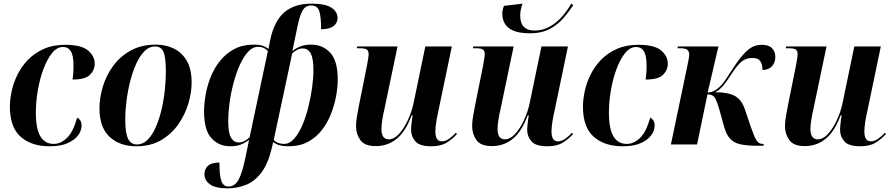

<svg xmlns="http://www.w3.org/2000/svg" viewBox="-20 -790 4885 1050"><path d="M252 10Q152 10 93 -42Q34 -94 34 -207Q34 -246 44 -292Q54 -338 76 -382.5Q98 -427 133.5 -463.5Q169 -500 219.5 -522.5Q270 -545 336 -545Q425 -545 461.5 -514Q498 -483 498 -442Q498 -407 472 -381Q446 -355 377 -355Q379 -370 380.5 -388.5Q382 -407 382 -430Q382 -486 367.5 -509.5Q353 -533 325 -533Q291 -533 264 -499Q237 -465 217 -411Q197 -357 186.5 -294.5Q176 -232 176 -175Q176 -85 201 -44Q226 -3 274 -3Q312 -3 346 -35.5Q380 -68 402 -147Q412 -142 419 -131.5Q426 -121 426 -102Q426 -76 407.5 -50.5Q389 -25 350.5 -7.5Q312 10 252 10Z M726 10Q635 10 579.5 -41.5Q524 -93 524 -198Q524 -254 542 -315Q560 -376 598 -428.5Q636 -481 694.5 -513.5Q753 -546 833 -546Q886 -546 930.5 -524.5Q975 -503 1001.5 -457.5Q1028 -412 1028 -338Q1028 -284 1010 -223.5Q992 -163 955 -110Q918 -57 861 -23.5Q804 10 726 10ZM729 0Q761 0 786.5 -25Q812 -50 831 -92.5Q850 -135 862.5 -187Q875 -239 881 -294Q887 -349 887 -399Q887 -477 874 -506.5Q861 -536 827 -536Q796 -536 770.5 -510.5Q745 -485 725.5 -442.5Q706 -400 692.5 -347.5Q679 -295 672 -240Q665 -185 665 -136Q665 -62 680.5 -31Q696 0 729 0Z M1225 240Q1158 240 1128 218Q1098 196 1098 162Q1098 135 1117 117Q1136 99 1180 99Q1180 172 1191 201Q1202 230 1229 230Q1263 230 1283.5 195Q1304 160 1323 68L1342 -25Q1321 -9 1297 0.5Q1273 10 1240 10Q1177 10 1136.5 -34Q1096 -78 1096 -180Q1096 -220 1104 -268.5Q1112 -317 1131 -366Q1150 -415 1182 -455.5Q1214 -496 1260 -521Q1306 -546 1369 -546Q1397 -546 1415.5 -540Q1434 -534 1448 -522L1457 -568Q1478 -672 1533 -721Q1588 -770 1684 -770Q1759 -770 1792.5 -748Q1826 -726 1826 -692Q1826 -664 1803.5 -647Q1781 -630 1736 -630Q1736 -701 1725.5 -730.5Q1715 -760 1682 -760Q1651 -760 1635 -733Q1619 -706 1605 -637L1579 -511Q1601 -528 1625 -537Q1649 -546 1681 -546Q1745 -546 1786 -501.5Q1827 -457 1827 -355Q1827 -316 1818.5 -267.5Q1810 -219 1791.5 -170.5Q1773 -122 1742 -81Q1711 -40 1665.5 -15Q1620 10 1557 10Q1502 10 1474 -13L1465 25Q1444 110 1407 157Q1370 204 1322.5 222Q1275 240 1225 240ZM1286 -11Q1302 -11 1316.5 -18.5Q1331 -26 1345 -39L1445 -511Q1424 -534 1393 -534Q1361 -534 1335.5 -505.5Q1310 -477 1290 -431.5Q1270 -386 1256 -332Q1242 -278 1235 -224.5Q1228 -171 1228 -129Q1228 -63 1243.5 -37Q1259 -11 1286 -11ZM1533 -3Q1563 -3 1588.5 -31.5Q1614 -60 1633.5 -105.5Q1653 -151 1666.5 -205.5Q1680 -260 1687 -312.5Q1694 -365 1694 -407Q1694 -471 1679 -498Q1664 -525 1636 -525Q1620 -525 1606 -518Q1592 -511 1578 -498L1477 -25Q1486 -14 1501.5 -8.5Q1517 -3 1533 -3Z M2338 10Q2275 10 2251.5 -17Q2228 -44 2228 -81Q2228 -89 2229.5 -104.5Q2231 -120 2233 -135.5Q2235 -151 2237 -159H2231Q2199 -72 2150 -31.5Q2101 9 2035 9Q1974 9 1950.5 -24Q1927 -57 1927 -101Q1927 -125 1932.5 -156Q1938 -187 1943 -213L1987 -432Q1991 -454 1993.5 -469.5Q1996 -485 1996 -494Q1996 -512 1986 -519Q1976 -526 1949 -526H1931L1933 -536H2154L2082 -192Q2075 -164 2070.5 -133.5Q2066 -103 2066 -85Q2066 -28 2106 -28Q2135 -28 2162 -57.5Q2189 -87 2210 -132Q2231 -177 2241 -223L2306 -536H2451L2373 -162Q2368 -140 2364.5 -114Q2361 -88 2361 -71Q2361 -17 2396 -17Q2416 -17 2436 -31Q2456 -45 2473 -64L2479 -57Q2456 -31 2423.5 -10.5Q2391 10 2338 10Z M2878 -608Q2820 -608 2787 -622.5Q2754 -637 2740.5 -661Q2727 -685 2727 -714Q2727 -736 2736 -758L2838 -770Q2825 -739 2825 -704Q2825 -663 2845 -643Q2865 -623 2902 -623Q2950 -623 2988.5 -645.5Q3027 -668 3056 -702Q3085 -736 3104 -770L3115 -762Q3094 -730 3064 -694Q3034 -658 2989 -633Q2944 -608 2878 -608ZM2973 10Q2910 10 2886.5 -17Q2863 -44 2863 -81Q2863 -89 2864.5 -104.5Q2866 -120 2868 -135.5Q2870 -151 2872 -159H2866Q2834 -72 2785 -31.5Q2736 9 2670 9Q2609 9 2585.5 -24Q2562 -57 2562 -101Q2562 -125 2567.5 -156Q2573 -187 2578 -213L2622 -432Q2626 -454 2628.5 -469.5Q2631 -485 2631 -494Q2631 -512 2621 -519Q2611 -526 2584 -526H2566L2568 -536H2789L2717 -192Q2710 -164 2705.5 -133.5Q2701 -103 2701 -85Q2701 -28 2741 -28Q2770 -28 2797 -57.5Q2824 -87 2845 -132Q2866 -177 2876 -223L2941 -536H3086L3008 -162Q3003 -140 2999.5 -114Q2996 -88 2996 -71Q2996 -17 3031 -17Q3051 -17 3071 -31Q3091 -45 3108 -64L3114 -57Q3091 -31 3058.5 -10.5Q3026 10 2973 10Z M3386 10Q3286 10 3227 -42Q3168 -94 3168 -207Q3168 -246 3178 -292Q3188 -338 3210 -382.5Q3232 -427 3267.5 -463.5Q3303 -500 3353.5 -522.5Q3404 -545 3470 -545Q3559 -545 3595.5 -514Q3632 -483 3632 -442Q3632 -407 3606 -381Q3580 -355 3511 -355Q3513 -370 3514.5 -388.5Q3516 -407 3516 -430Q3516 -486 3501.5 -509.5Q3487 -533 3459 -533Q3425 -533 3398 -499Q3371 -465 3351 -411Q3331 -357 3320.5 -294.5Q3310 -232 3310 -175Q3310 -85 3335 -44Q3360 -3 3408 -3Q3446 -3 3480 -35.5Q3514 -68 3536 -147Q3546 -142 3553 -131.5Q3560 -121 3560 -102Q3560 -76 3541.5 -50.5Q3523 -25 3484.5 -7.5Q3446 10 3386 10Z M4122 7Q4064 7 4028.5 -1Q3993 -9 3972.5 -31.5Q3952 -54 3940 -97L3915 -187Q3900 -239 3888.5 -256.5Q3877 -274 3849 -274L3792 0H3649L3739 -430Q3749 -475 3749 -492Q3749 -510 3738 -518Q3727 -526 3700 -526H3685L3687 -536H3909L3850 -284Q3866 -284 3879 -290Q3892 -296 3905 -306Q3928 -324 3947 -353Q3966 -382 3997 -429Q4040 -493 4072.5 -519Q4105 -545 4146 -545Q4184 -545 4202 -526.5Q4220 -508 4220 -479Q4220 -448 4202 -428Q4184 -408 4150 -407Q4150 -436 4138.5 -454.5Q4127 -473 4095 -473Q4060 -473 4036 -453.5Q4012 -434 3978 -382Q3951 -339 3930.5 -316.5Q3910 -294 3890 -286Q3964 -285 3999.5 -265Q4035 -245 4053 -194L4087 -93Q4106 -39 4118 -21Q4130 -3 4150 -3H4157L4155 7Z M4684 10Q4621 10 4597.5 -17Q4574 -44 4574 -81Q4574 -89 4575.5 -104.5Q4577 -120 4579 -135.5Q4581 -151 4583 -159H4577Q4545 -72 4496 -31.5Q4447 9 4381 9Q4320 9 4296.5 -24Q4273 -57 4273 -101Q4273 -125 4278.5 -156Q4284 -187 4289 -213L4333 -432Q4337 -454 4339.5 -469.5Q4342 -485 4342 -494Q4342 -512 4332 -519Q4322 -526 4295 -526H4277L4279 -536H4500L4428 -192Q4421 -164 4416.5 -133.5Q4412 -103 4412 -85Q4412 -28 4452 -28Q4481 -28 4508 -57.5Q4535 -87 4556 -132Q4577 -177 4587 -223L4652 -536H4797L4719 -162Q4714 -140 4710.5 -114Q4707 -88 4707 -71Q4707 -17 4742 -17Q4762 -17 4782 -31Q4802 -45 4819 -64L4825 -57Q4802 -31 4769.5 -10.5Q4737 10 4684 10Z"/></svg>

Font: Noto Serif Display SemiCondensed
Style: Bold Italic
Weight: 700
Width: 4
Italic angle: -12°
Designer: Monotype Design Team
Foundry: Monotype Imaging Inc.
Version: Version 2.009